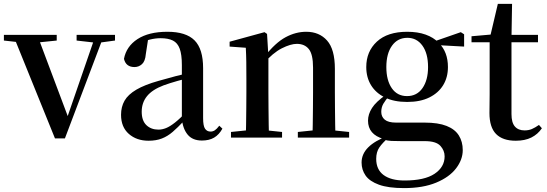

<svg xmlns="http://www.w3.org/2000/svg" viewBox="-29 -706 2807 985"><path d="M253 4 38 -527H162L328 -85H309L314 -98L462 -527H505L304 4ZM-9 -498V-527H262V-498L155 -487H89ZM364 -498V-527H561V-498L480 -487H460Z M733 16Q672 16 632 -19Q592 -54 592 -117Q592 -158 610 -189.5Q628 -221 670.5 -246Q713 -271 784 -291Q825 -303 873 -315.5Q921 -328 961 -337V-312Q921 -302 880.5 -290.5Q840 -279 810 -268Q752 -246 725 -212.5Q698 -179 698 -133Q698 -87 722 -64Q746 -41 784 -41Q803 -41 823 -49Q843 -57 869 -77.5Q895 -98 930 -135L943 -84H913Q883 -52 857 -29.5Q831 -7 801.5 4.5Q772 16 733 16ZM1007 15Q959 15 934 -15Q909 -45 904 -96V-99V-372Q904 -426 893 -456Q882 -486 858 -498Q834 -510 795 -510Q768 -510 740 -503Q712 -496 677 -480L731 -506L719 -428Q716 -392 699.5 -377Q683 -362 661 -362Q617 -362 607 -404Q619 -468 676.5 -505.5Q734 -543 830 -543Q925 -543 969 -499Q1013 -455 1013 -356V-100Q1013 -60 1023 -45.5Q1033 -31 1051 -31Q1063 -31 1073 -37.5Q1083 -44 1096 -61L1112 -46Q1095 -15 1069.5 0Q1044 15 1007 15Z M1156 0V-29L1263 -40H1313L1418 -29V0ZM1232 0Q1233 -25 1233.5 -66.5Q1234 -108 1234.5 -153Q1235 -198 1235 -232V-301Q1235 -352 1234.5 -388.5Q1234 -425 1232 -461L1149 -467V-492L1328 -541L1341 -532L1348 -417V-415V-232Q1348 -198 1348.5 -153Q1349 -108 1349.5 -66.5Q1350 -25 1351 0ZM1499 0V-29L1605 -40H1655L1762 -29V0ZM1574 0Q1575 -25 1575.5 -66Q1576 -107 1576.5 -152Q1577 -197 1577 -232V-359Q1577 -427 1555.5 -454Q1534 -481 1494 -481Q1462 -481 1416.5 -458Q1371 -435 1322 -379L1315 -417H1329Q1384 -487 1436 -515Q1488 -543 1542 -543Q1609 -543 1649 -498Q1689 -453 1689 -353V-232Q1689 -197 1689.5 -152Q1690 -107 1690.5 -66Q1691 -25 1692 0Z M2044 259Q1963 259 1915 241.5Q1867 224 1846.5 194.5Q1826 165 1826 128Q1826 84 1860 50Q1894 16 1961 -9L1965 -1Q1933 27 1917 50.5Q1901 74 1901 109Q1901 164 1939 192Q1977 220 2046 220Q2149 220 2200.5 185.5Q2252 151 2252 96Q2252 66 2230 42Q2208 18 2150 18H2031Q2000 18 1979 17Q1958 16 1939 10V7Q1859 -16 1859 -87Q1859 -120 1879.5 -152Q1900 -184 1950 -219V-228L1971 -218Q1948 -192 1937.5 -173.5Q1927 -155 1927 -132Q1927 -107 1945 -92Q1963 -77 2003 -77H2150Q2219 -77 2262 -60Q2305 -43 2325 -11Q2345 21 2345 64Q2345 113 2310.5 158Q2276 203 2208.5 231Q2141 259 2044 259ZM2060 -183Q1992 -183 1945.5 -206Q1899 -229 1874.5 -269Q1850 -309 1850 -362Q1850 -442 1904.5 -492.5Q1959 -543 2060 -543Q2114 -543 2154.5 -528.5Q2195 -514 2220 -488L2223 -485Q2269 -439 2269 -362Q2269 -309 2244.5 -269Q2220 -229 2173.5 -206Q2127 -183 2060 -183ZM2059 -213Q2110 -213 2138.5 -254Q2167 -295 2167 -362Q2167 -432 2138 -472Q2109 -512 2061 -512Q2011 -512 1982 -471.5Q1953 -431 1953 -362Q1953 -294 1981 -253.5Q2009 -213 2059 -213ZM2188 -476V-492H2194L2335 -541L2352 -530V-467Z M2539 -489V-527H2731V-489ZM2617 16Q2550 16 2516 -18.5Q2482 -53 2482 -126Q2482 -152 2482.5 -173Q2483 -194 2483 -223V-489H2390V-520L2504 -530L2485 -516L2525 -686H2598L2595 -511V-500V-121Q2595 -77 2612.5 -57Q2630 -37 2662 -37Q2683 -37 2699.5 -44Q2716 -51 2736 -65L2751 -48Q2730 -17 2697 -0.5Q2664 16 2617 16Z"/></svg>

Font: Noto Serif TC SemiBold
Style: Regular
Weight: 600
Version: Version 2.002-H1;hotconv 1.1.0;makeotfexe 2.6.0